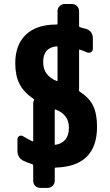

<svg xmlns="http://www.w3.org/2000/svg" viewBox="-20 -835 540 940"><path d="M252 -126Q317.4 -137.7 317.4 -210Q317.4 -274.4 252 -298.8Q248 -300.8 248 -295.9V-129.9Q248 -126 252 -126ZM257.8 -608.4Q190.4 -601.6 191.4 -530.3Q191.4 -464.8 257.8 -438.5Q261.7 -436.5 261.7 -441.4V-602.5Q261.7 -608.4 257.8 -608.4ZM370.1 -386.7Q417 -356.4 436 -316.9Q455.1 -277.3 455.1 -214.8Q455.1 -20.5 252.9 -14.6Q248 -14.6 248 -9.8V49.8Q248 64.5 237.8 74.7Q227.5 85 212.9 85H177.7Q163.1 85 152.8 75.2Q142.6 65.4 142.6 49.8V-24.4Q142.6 -29.3 137.7 -31.2Q110.4 -40 94.7 -47.9Q64.5 -62.5 65.4 -99.6V-154.3Q65.4 -164.1 74.7 -168.9Q84 -173.8 92.8 -168Q116.2 -154.3 137.7 -143.6Q142.6 -141.6 142.6 -147.5V-330.1Q142.6 -337.9 146.5 -343.8Q148.4 -347.7 143.6 -351.6Q95.7 -383.8 75.2 -424.8Q54.7 -465.8 54.7 -525.4Q54.7 -616.2 106.9 -665.5Q159.2 -714.8 254.9 -714.8H256.8Q261.7 -714.8 261.7 -719.7V-780.3Q261.7 -794.9 272 -805.2Q282.2 -815.4 296.9 -815.4H332Q346.7 -815.4 356.9 -805.2Q367.2 -794.9 367.2 -780.3V-708Q367.2 -703.1 371.1 -702.1Q376 -700.2 386.7 -697.3Q397.5 -694.3 402.3 -693.4Q435.5 -681.6 434.6 -644.5V-596.7Q434.6 -585 424.8 -579.6Q415 -574.2 404.3 -579.1Q394.5 -584 372.1 -591.8Q367.2 -593.8 367.2 -588.9V-400.4Q367.2 -399.4 366.7 -397.9Q366.2 -396.5 366.2 -394.5Q365.2 -390.6 370.1 -386.7Z"/></svg>

Font: Rounded-L Mgen+ 1mn bold
Style: Bold
Weight: 700
Designer: [Source Han Sans]
Ryoko NISHIZUKA  (kana & ideographs); Paul D. Hunt (Latin, Greek & Cyrillic); Wenlong ZHANG  (bopomofo
Version: Version 1.059.20150602